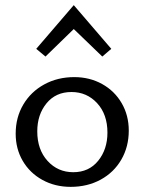

<svg xmlns="http://www.w3.org/2000/svg" viewBox="-20 -722 563 747"><path d="M121 -532 267 -702 413 -532 378 -502 267 -609 157 -502ZM41 -202Q41 -265 70.5 -315Q100 -365 152 -393.5Q204 -422 269 -422Q329 -422 377.5 -395Q426 -368 453.5 -320.5Q481 -273 481 -214Q481 -151 452 -101Q423 -51 371.5 -23Q320 5 255 5Q194 5 145 -22Q96 -49 68.5 -96Q41 -143 41 -202ZM398 -206Q398 -277 358 -320.5Q318 -364 258 -364Q197 -364 161 -320Q125 -276 125 -211Q125 -140 165 -96Q205 -52 265 -52Q326 -52 362 -96.5Q398 -141 398 -206Z"/></svg>

Font: Ysabeau Infant Medium
Style: Regular
Weight: 500
Designer: Christian Thalmann (Catharsis Fonts)
Version: Version 0.003